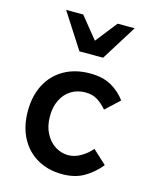

<svg xmlns="http://www.w3.org/2000/svg" viewBox="-126 -944 853 1041"><g transform="rotate(15 300.0 -424.0)"><path d="M55.5 -275Q55.5 -360 89.2 -424Q123 -488 185 -523Q247 -558 329.5 -558Q401.5 -558 449.5 -531Q497.5 -504 529.5 -460L452.5 -388Q424.5 -419.5 397.5 -435.8Q370.5 -452 331.5 -452Q287 -452 252.2 -430.5Q217.5 -409 198 -369.5Q178.5 -330 178.5 -278Q178.5 -222.5 199.8 -182Q221 -141.5 255.2 -120.2Q289.5 -99 327.5 -99Q363 -99 397.8 -119Q432.5 -139 457.5 -169L534.5 -98Q496 -50.5 445.5 -20.8Q395 9 322.5 9Q245.5 9 185 -24.8Q124.5 -58.5 90 -122.5Q55.5 -186.5 55.5 -275ZM114 -857H210L308 -736L403 -857H499L375 -658.5H242Z"/></g></svg>

Font: JuliaMono
Style: Bold
Weight: 700
Monospace: yes
Designer: cormullion
Foundry: corm
Version: Version 0.055; ttfautohint (v1.8.4)